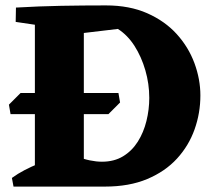

<svg xmlns="http://www.w3.org/2000/svg" viewBox="-20 -690 772 710"><path d="M19 -268 13 -303 56 -346H418L424 -311L381 -268ZM270 0 260 -113Q288 -102 312 -97Q336 -92 357 -92Q402 -92 435 -112Q468 -132 489.5 -166Q511 -200 521.5 -242.5Q532 -285 532 -328Q532 -380 517.5 -430Q503 -480 477.5 -520Q452 -560 416 -583L281 -567L39 -662Q124 -667 206 -668.5Q288 -670 372 -670Q459 -670 524.5 -641Q590 -612 633.5 -564Q677 -516 699 -456.5Q721 -397 721 -337Q721 -272 699.5 -211.5Q678 -151 634.5 -103.5Q591 -56 524.5 -28Q458 0 368 0ZM30 0 24 -32Q46 -48 71 -61Q96 -74 123 -85L124 0ZM109 0V-662H290V0ZM160 -591 38 -609 39 -662H161Z"/></svg>

Font: Eczar
Style: Bold
Weight: 700
Designer: Vaibhav Singh
Foundry: Rosetta Type Foundry
Version: Version 2.000